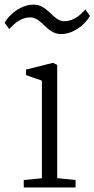

<svg xmlns="http://www.w3.org/2000/svg" viewBox="-37 -832 419 852"><path d="M3.9 -702.6C25.9 -727.5 56.2 -754.9 97.7 -754.9C147.9 -754.9 170.9 -680.7 233.9 -680.7C286.1 -680.7 337.4 -718.8 362.3 -761.2L341.8 -790C319.8 -765.1 289.1 -737.8 248 -737.8C198.2 -737.8 175.8 -811.5 112.8 -811.5C60.1 -811.5 8.8 -774.4 -16.6 -731.4ZM68.4 0H298.3V-33.2L216.8 -41.5V-543.9L198.2 -553.2L78.6 -523.4V-498.5L148.9 -474.1V-41L68.4 -33.2Z"/></svg>

Font: Merriweather
Style: Light
Weight: 250
Designer: Eben Sorkin ( eben@eyebytes.com )
Foundry: Sorkin Type Co.
Version: Version 1.003